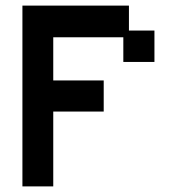

<svg xmlns="http://www.w3.org/2000/svg" viewBox="-20 -653 632 685"><path d="M60 12V-633H440V-544H531V-432H420V-520H170V-366H350V-255H170V12Z"/></svg>

Font: Pixelify Sans Medium
Style: Regular
Weight: 500
Designer: Stefie Justprince
Foundry: Typecalism Foundryline
Version: Version 1.000;February 13, 2025;FontCreator 15.0.0.3015 64-b